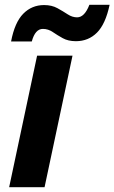

<svg xmlns="http://www.w3.org/2000/svg" viewBox="-20 -777 475 797"><path d="M18 0 134 -546H281L165 0ZM26 -605Q41 -684 76.5 -720Q112 -756 163 -756Q195 -756 218.5 -743Q242 -730 261 -717.5Q280 -705 300 -705Q331 -705 351 -757H435Q418 -677 382.5 -641.5Q347 -606 295 -606Q263 -606 240.5 -618.5Q218 -631 199 -644Q180 -657 158 -657Q126 -657 112 -605Z"/></svg>

Font: Noto IKEA Latin
Style: Bold Italic
Weight: 700
Italic angle: -12°
Designer: Monotype Design Team
Foundry: Monotype Imaging Inc.
Version: Version 1.0